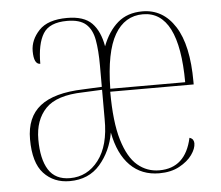

<svg xmlns="http://www.w3.org/2000/svg" viewBox="-44 -591 750 651"><g transform="rotate(-5 330.5 -266.0)"><path d="M168 10Q114 10 80 -26.5Q46 -63 46 -143Q46 -218 93.5 -255.5Q141 -293 240 -296L304 -299V-371Q304 -423 297.5 -459Q291 -495 270 -513.5Q249 -532 206 -532Q146 -532 124.5 -497.5Q103 -463 103 -395Q81 -395 81 -440Q81 -478 111 -510Q141 -542 207 -542Q264 -542 291 -514.5Q318 -487 327 -435Q346 -485 379 -513.5Q412 -542 463 -542Q533 -542 574 -478Q615 -414 615 -289V-280H331Q331 -177 349.5 -115.5Q368 -54 400 -27Q432 0 474 0Q563 0 585 -101Q594 -98 597 -92.5Q600 -87 600 -81Q600 -63 585 -42Q570 -21 541.5 -5.5Q513 10 473 10Q413 10 374 -29Q335 -68 321 -142Q310 -79 271.5 -34.5Q233 10 168 10ZM587 -290Q586 -532 464 -532Q402 -532 368 -473.5Q334 -415 332 -290ZM170 0Q229 0 267 -49.5Q305 -99 304 -189V-289L239 -286Q149 -284 111.5 -245Q74 -206 74 -140Q74 -73 97 -36.5Q120 0 170 0Z"/></g></svg>

Font: Noto Serif Display Condensed Thin
Style: Regular
Weight: 100
Width: 3
Designer: Monotype Design Team
Foundry: Monotype Imaging Inc.
Version: Version 2.009